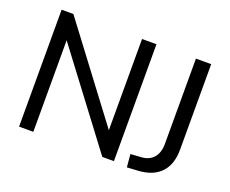

<svg xmlns="http://www.w3.org/2000/svg" viewBox="-115 -893 1303 1088"><g transform="rotate(20 536.5 -348.5)"><path d="M85 0V-705H156L570 -155V-705H657V0H587L171 -552V0ZM738 8 731 -70 794 -74Q843 -77 869 -107.5Q895 -138 895 -190V-705H987V-190Q987 -101 941 -51.5Q895 -2 807 4Z"/></g></svg>

Font: Nunito Sans Medium
Style: Regular
Weight: 500
Designer: Vernon Adams
Foundry: Vernon Adams
Version: Version 3.101; ttfautohint (v1.8.4.7-5d5b);gftools[0.9.27]